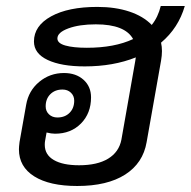

<svg xmlns="http://www.w3.org/2000/svg" viewBox="-20 -609 635 639"><path d="M516 -467Q519 -454 519 -439Q519 -424 516 -407L468 -136Q456 -66 396.5 -28Q337 10 237 10Q145 10 94 -22Q43 -54 43 -112Q43 -120 45 -136L67 -260Q75 -307 110.5 -336.5Q146 -366 193 -366Q233 -366 258 -343.5Q283 -321 283 -285Q283 -232 249.5 -198Q216 -164 163 -164Q151 -164 135 -168L130 -140Q129 -135 129 -127Q129 -94 159 -76.5Q189 -59 243 -59Q304 -59 340 -81Q376 -103 384 -144L430 -405L432 -418Q357 -388 262 -388Q184 -388 138.5 -409.5Q93 -431 93 -471Q93 -523 150 -554.5Q207 -586 304 -586Q364 -586 410.5 -570.5Q457 -555 485 -526Q506 -552 515 -589H595Q574 -516 516 -467ZM269 -450Q361 -450 423 -479Q396 -528 299 -528Q244 -528 207.5 -514.5Q171 -501 171 -481Q171 -465 197.5 -457.5Q224 -450 269 -450ZM132 -255Q132 -239 143 -228.5Q154 -218 171 -218Q196 -218 211.5 -233.5Q227 -249 227 -274Q227 -290 216 -300.5Q205 -311 188 -311Q163 -311 147.5 -295.5Q132 -280 132 -255Z"/></svg>

Font: Sarabun
Style: Italic
Weight: 400
Italic angle: -10°
Designer: Suppakit Chalermlarp | Katatrad Co.,Ltd.
Foundry: Cadson Demak Co.,Ltd.
Version: Version 1.000; ttfautohint (v1.6)